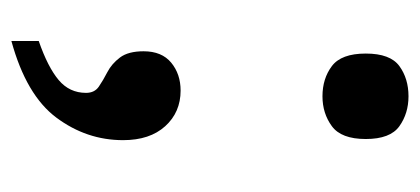

<svg xmlns="http://www.w3.org/2000/svg" viewBox="-220 -363 737 337"><g transform="rotate(90 148.5 -194.5)"><path d="M52 106Q98 90 120.5 71Q143 52 143 23Q143 8 132 0.5Q121 -7 106.5 -14.5Q92 -22 81 -36.5Q70 -51 70 -78Q70 -110 90 -126.5Q110 -143 139 -143Q177 -143 201.5 -116Q226 -89 226 -42Q226 22 186.5 75Q147 128 52 154ZM149 -392Q118 -392 96 -408.5Q74 -425 74 -468Q74 -511 96 -527Q118 -543 149 -543Q179 -543 201.5 -527Q224 -511 224 -468Q224 -425 201.5 -408.5Q179 -392 149 -392Z"/></g></svg>

Font: Noto Serif Vithkuqi SemiBold
Style: Regular
Weight: 600
Version: Version 1.005